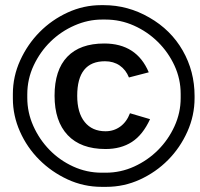

<svg xmlns="http://www.w3.org/2000/svg" viewBox="-20 -718 777 746"><path d="M736 -337Q736 -269 708 -206.5Q680 -144 633 -96.5Q586 -49 524 -20.5Q462 8 393 8H383H375Q305 8 242.5 -21Q180 -50 132.5 -97.5Q85 -145 57.5 -207Q30 -269 30 -335V-345V-353Q30 -421 58.5 -483.5Q87 -546 134 -593.5Q181 -641 243 -669.5Q305 -698 373 -698H383Q477 -698 560 -650Q644 -602 690 -521.5Q736 -441 736 -345ZM682 -353Q682 -411 658 -463Q634 -515 593.5 -555Q553 -595 500.5 -618.5Q448 -642 390 -642H383H376Q322 -642 269.5 -619Q217 -596 176.5 -556.5Q136 -517 111 -464Q86 -411 86 -351V-345V-338Q86 -281 109.5 -228.5Q133 -176 172.5 -135.5Q212 -95 264.5 -71Q317 -47 375 -47H383H391Q449 -47 501.5 -71Q554 -95 594 -135Q634 -175 658 -227.5Q682 -280 682 -337V-345ZM390 -139Q294 -139 243 -193Q192 -247 192 -346Q192 -446 241.5 -497.5Q291 -549 385 -549Q511 -549 558 -437L481 -417Q469 -447 445 -463.5Q421 -480 388 -480Q280 -480 280 -346Q280 -280 309 -244Q338 -208 390 -208Q422 -208 447 -226Q472 -244 485 -278L563 -255Q535 -194 492.5 -166.5Q450 -139 390 -139Z"/></svg>

Font: Libra Sans Modern
Style: Bold Italic
Weight: 700
Italic angle: -12°
Foundry: Stefan Peev, Context Ltd
Version: Version 1.000